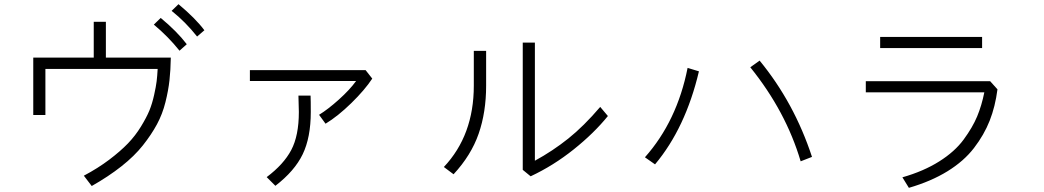

<svg xmlns="http://www.w3.org/2000/svg" viewBox="-20 -860 5040 927"><path d="M140.6 -304.7V-582H432.6V-754.9H491.2V-582H804.7Q803.7 -521.5 798.3 -472.7Q793 -423.8 778.8 -366.7Q764.6 -309.6 737.8 -259.8Q710.9 -210 669.9 -158.2Q628.9 -106.4 566.4 -57.1Q503.9 -7.8 422.9 38.1L384.8 -11.7Q453.1 -47.9 507.3 -88.9Q561.5 -129.9 597.7 -167.5Q633.8 -205.1 660.6 -249Q687.5 -293 701.2 -326.2Q714.8 -359.4 724.1 -401.4Q733.4 -443.4 736.3 -467.8Q739.3 -492.2 741.2 -527.3H199.2V-304.7ZM808.6 -807.6 841.8 -839.8Q923.8 -771.5 966.8 -713.9L931.6 -683.6Q876 -753.9 808.6 -807.6ZM722.7 -741.2 755.9 -773.4Q834 -709 881.8 -646.5L846.7 -615.2Q792 -683.6 722.7 -741.2Z M1186.5 -468.8V-521.5H1745.1L1777.3 -480.5Q1741.2 -425.8 1676.3 -362.3Q1611.3 -298.8 1551.8 -262.7L1520.5 -305.7Q1563.5 -332 1616.2 -379.4Q1668.9 -426.8 1699.2 -468.8ZM1267.6 -4.9Q1349.6 -66.4 1386.2 -135.7Q1422.9 -205.1 1422.9 -319.3L1420.9 -398.4H1479.5Q1480.5 -376 1480.5 -319.3Q1480.5 -196.3 1441.4 -115.2Q1402.3 -34.2 1309.6 37.1Z M2123 -53.7Q2267.6 -207 2267.6 -446.3V-614.3H2327.1V-446.3Q2327.1 -318.4 2291 -214.4Q2254.9 -110.4 2169.9 -18.6ZM2503.9 -40V-654.3H2562.5V-84Q2648.4 -130.9 2723.6 -190.9Q2798.8 -251 2877.9 -343.8L2915 -299.8Q2847.7 -216.8 2750 -138.7Q2652.3 -60.5 2542 -8.8Z M3093.8 -100.6Q3249 -275.4 3299.8 -532.2L3354.5 -515.6Q3290 -242.2 3142.6 -66.4ZM3602.5 -535.2 3647.5 -567.4Q3814.5 -364.3 3900.4 -102.5L3845.7 -81.1Q3774.4 -322.3 3602.5 -535.2Z M4229.5 -627.9V-681.6H4721.7V-627.9ZM4160.2 -414.1V-467.8H4760.7L4795.9 -428.7Q4785.2 -345.7 4758.3 -277.3Q4731.4 -209 4682.6 -145.5Q4633.8 -82 4554.7 -33.2Q4475.6 15.6 4368.2 46.9L4336.9 -3.9Q4439.5 -33.2 4514.6 -80.6Q4589.8 -127.9 4632.8 -186.5Q4675.8 -245.1 4697.8 -297.9Q4719.7 -350.6 4732.4 -414.1Z"/></svg>

Font: Gothic A1 Light
Style: Regular
Weight: 300
Version: Version 2.50